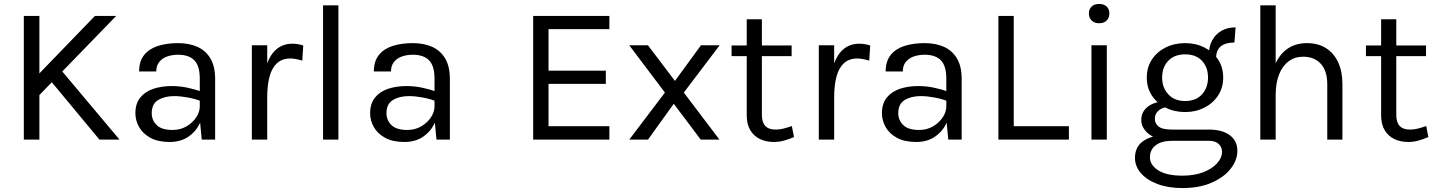

<svg xmlns="http://www.w3.org/2000/svg" viewBox="-20 -709 7298 975"><path d="M462 -628H570L169 -215V-325ZM282 -363 587 0H485L226 -312ZM101 -628H180V0H101Z M1004.5 0 994.5 -105V-310Q994.5 -374.5 966.8 -402.8Q939 -431 884.5 -431Q853.5 -431 828.5 -422Q803.5 -413 788.5 -394.2Q773.5 -375.5 773.5 -346H686.5Q686.5 -398 712 -429.8Q737.5 -461.5 782.2 -475.8Q827 -490 884.5 -490Q939.5 -490 981.8 -471.5Q1024 -453 1048.2 -412.8Q1072.5 -372.5 1072.5 -308V0ZM841.5 12Q782.5 12 744 -9Q705.5 -30 686.5 -63.5Q667.5 -97 667.5 -134Q667.5 -182.5 691.8 -213Q716 -243.5 758 -257.8Q800 -272 852.5 -272Q890 -272 928 -264.5Q966 -257 1001.5 -244V-195Q972 -207 934 -214Q896 -221 864.5 -221Q816.5 -221 783.5 -201.2Q750.5 -181.5 750.5 -134Q750.5 -98.5 775.8 -73.8Q801 -49 856.5 -49Q895.5 -49 926.8 -67.2Q958 -85.5 976.2 -113Q994.5 -140.5 994.5 -168H1013.5Q1013.5 -120 993 -79Q972.5 -38 934 -13Q895.5 12 841.5 12Z M1259 0V-479H1337V0ZM1313 -216Q1313 -307 1330.5 -367.2Q1348 -427.5 1381.8 -457.2Q1415.5 -487 1464 -487Q1479.5 -487 1493 -484.8Q1506.5 -482.5 1520 -478L1515 -401Q1501 -405.5 1484.2 -408.8Q1467.5 -412 1455 -412Q1412.5 -412 1386.5 -388Q1360.5 -364 1348.8 -320Q1337 -276 1337 -216Z M1620.5 0V-682H1698.5V0Z M2196.5 0 2186.5 -105V-310Q2186.5 -374.5 2158.8 -402.8Q2131 -431 2076.5 -431Q2045.5 -431 2020.5 -422Q1995.5 -413 1980.5 -394.2Q1965.5 -375.5 1965.5 -346H1878.5Q1878.5 -398 1904 -429.8Q1929.5 -461.5 1974.2 -475.8Q2019 -490 2076.5 -490Q2131.5 -490 2173.8 -471.5Q2216 -453 2240.2 -412.8Q2264.5 -372.5 2264.5 -308V0ZM2033.5 12Q1974.5 12 1936 -9Q1897.5 -30 1878.5 -63.5Q1859.5 -97 1859.5 -134Q1859.5 -182.5 1883.8 -213Q1908 -243.5 1950 -257.8Q1992 -272 2044.5 -272Q2082 -272 2120 -264.5Q2158 -257 2193.5 -244V-195Q2164 -207 2126 -214Q2088 -221 2056.5 -221Q2008.5 -221 1975.5 -201.2Q1942.5 -181.5 1942.5 -134Q1942.5 -98.5 1967.8 -73.8Q1993 -49 2048.5 -49Q2087.5 -49 2118.8 -67.2Q2150 -85.5 2168.2 -113Q2186.5 -140.5 2186.5 -168H2205.5Q2205.5 -120 2185 -79Q2164.5 -38 2126 -13Q2087.5 12 2033.5 12Z M2687.5 0V-628H3074.5V-561H2765.5V-350H3056.5V-283H2765.5V-68H3074.5V0Z M3175.5 0 3356.5 -239 3175.5 -479H3270.5L3407.5 -298L3539.5 -479H3634.5L3452.5 -239L3633.5 0H3538.5L3401.5 -182L3270.5 0Z M3909 12Q3870 12 3839 -3Q3808 -18 3790 -48Q3772 -78 3772 -123V-611H3849V-125Q3849 -51 3918 -51Q3938.5 -51 3957.8 -55.8Q3977 -60.5 4001 -69L4012 -13Q3986.5 -2 3961.2 5Q3936 12 3909 12ZM3695 -424V-478H4000V-424Z M4138 0V-479H4216V0ZM4192 -216Q4192 -307 4209.5 -367.2Q4227 -427.5 4260.8 -457.2Q4294.5 -487 4343 -487Q4358.5 -487 4372 -484.8Q4385.5 -482.5 4399 -478L4394 -401Q4380 -405.5 4363.2 -408.8Q4346.5 -412 4334 -412Q4291.5 -412 4265.5 -388Q4239.5 -364 4227.8 -320Q4216 -276 4216 -216Z M4795.5 0 4785.5 -105V-310Q4785.5 -374.5 4757.8 -402.8Q4730 -431 4675.5 -431Q4644.5 -431 4619.5 -422Q4594.5 -413 4579.5 -394.2Q4564.5 -375.5 4564.5 -346H4477.5Q4477.5 -398 4503 -429.8Q4528.5 -461.5 4573.2 -475.8Q4618 -490 4675.5 -490Q4730.5 -490 4772.8 -471.5Q4815 -453 4839.2 -412.8Q4863.5 -372.5 4863.5 -308V0ZM4632.5 12Q4573.5 12 4535 -9Q4496.5 -30 4477.5 -63.5Q4458.5 -97 4458.5 -134Q4458.5 -182.5 4482.8 -213Q4507 -243.5 4549 -257.8Q4591 -272 4643.5 -272Q4681 -272 4719 -264.5Q4757 -257 4792.5 -244V-195Q4763 -207 4725 -214Q4687 -221 4655.5 -221Q4607.5 -221 4574.5 -201.2Q4541.5 -181.5 4541.5 -134Q4541.5 -98.5 4566.8 -73.8Q4592 -49 4647.5 -49Q4686.5 -49 4717.8 -67.2Q4749 -85.5 4767.2 -113Q4785.5 -140.5 4785.5 -168H4804.5Q4804.5 -120 4784 -79Q4763.5 -38 4725 -13Q4686.5 12 4632.5 12Z M5128 -628V-68H5408V0H5050V-628Z M5561.5 -591Q5537.5 -591 5523.5 -604.8Q5509.5 -618.5 5509.5 -641Q5509.5 -662.5 5523.5 -675.8Q5537.5 -689 5561.5 -689Q5586 -689 5599.8 -675.8Q5613.5 -662.5 5613.5 -641Q5613.5 -618.5 5599.8 -604.8Q5586 -591 5561.5 -591ZM5522.5 0V-479H5600.5V0Z M5984.5 246Q5911.5 246 5857.2 225.2Q5803 204.5 5773.2 169.8Q5743.5 135 5743.5 93Q5743.5 37.5 5784.2 8.2Q5825 -21 5889.5 -21L5932.5 6Q5878.5 6 5849 28.5Q5819.5 51 5819.5 90Q5819.5 129 5861.8 156Q5904 183 5984.5 183Q6044.5 183 6089.8 165.8Q6135 148.5 6160.2 120.5Q6185.5 92.5 6185.5 61Q6185.5 38.5 6168.8 22.2Q6152 6 6118.5 6H5932.5Q5884 6 5848.8 -8.5Q5813.5 -23 5794.5 -47.2Q5775.5 -71.5 5775.5 -100Q5775.5 -130 5792.2 -151Q5809 -172 5836.5 -183Q5864 -194 5895.5 -194L5910.5 -165Q5895.5 -165 5880.2 -158.2Q5865 -151.5 5854.8 -138.2Q5844.5 -125 5844.5 -105Q5844.5 -82 5863.5 -66.5Q5882.5 -51 5932.5 -51H6118.5Q6186.5 -51 6225 -22.5Q6263.5 6 6263.5 57Q6263.5 104 6230 147.2Q6196.5 190.5 6134 218.2Q6071.5 246 5984.5 246ZM5998.5 -140Q5943.5 -140 5899.5 -162.2Q5855.5 -184.5 5829.5 -223.8Q5803.5 -263 5803.5 -315Q5803.5 -367.5 5829.5 -406.8Q5855.5 -446 5899.5 -468Q5943.5 -490 5998.5 -490Q6052 -490 6095.8 -468Q6139.5 -446 6165.5 -406.8Q6191.5 -367.5 6191.5 -315Q6191.5 -263 6165.5 -223.8Q6139.5 -184.5 6095.8 -162.2Q6052 -140 5998.5 -140ZM5998.5 -196Q6053.5 -196 6084 -230Q6114.5 -264 6114.5 -315Q6114.5 -367.5 6083.8 -400.2Q6053 -433 5998.5 -433Q5943.5 -433 5912.5 -400.2Q5881.5 -367.5 5881.5 -315Q5881.5 -264 5912.8 -230Q5944 -196 5998.5 -196ZM6155.5 -414 6118.5 -429Q6118.5 -471 6135 -502.8Q6151.5 -534.5 6182 -552.2Q6212.5 -570 6254.5 -570L6248.5 -493Q6203.5 -493 6179.5 -473.8Q6155.5 -454.5 6155.5 -414Z M6720 0V-281Q6720 -349.5 6687 -385.2Q6654 -421 6598 -421Q6555 -421 6523.5 -397.5Q6492 -374 6475 -330.2Q6458 -286.5 6458 -226H6428Q6428 -309.5 6450 -368.5Q6472 -427.5 6514.2 -458.8Q6556.5 -490 6617 -490Q6673.5 -490 6713.8 -464.5Q6754 -439 6775.5 -392.2Q6797 -345.5 6797 -281V0ZM6380 0V-682H6458V0Z M7130.5 12Q7091.5 12 7060.5 -3Q7029.5 -18 7011.5 -48Q6993.5 -78 6993.5 -123V-611H7070.5V-125Q7070.5 -51 7139.5 -51Q7160 -51 7179.2 -55.8Q7198.5 -60.5 7222.5 -69L7233.5 -13Q7208 -2 7182.8 5Q7157.5 12 7130.5 12ZM6916.5 -424V-478H7221.5V-424Z"/></svg>

Font: Karla ExtraLight
Style: Regular
Weight: 400
Version: Version 2.001